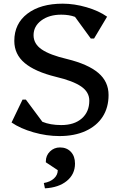

<svg xmlns="http://www.w3.org/2000/svg" viewBox="-20 -726 655 1047"><path d="M304 16Q234 16 162.5 -4.5Q91 -25 43 -58L103 -183H121L211 -62Q254 -44 314 -44Q385 -44 426 -80Q467 -116 467 -177Q467 -224 422.5 -254.5Q378 -285 285 -307Q171 -335 114.5 -382.5Q58 -430 58 -503Q58 -597 129.5 -651.5Q201 -706 322 -706Q385 -706 452 -686.5Q519 -667 564 -635L493 -516H475L389 -634Q357 -646 314 -646Q248 -646 205.5 -614.5Q163 -583 163 -534Q163 -487 207.5 -456.5Q252 -426 346 -404Q460 -376 516 -328.5Q572 -281 572 -208Q572 -139 539.5 -89Q507 -39 446.5 -11.5Q386 16 304 16ZM225 301 219 272Q254 266 274.5 247Q295 228 295 202L230 159V154Q230 122 252.5 100Q275 78 307 78Q344 78 366.5 102Q389 126 389 166Q389 224 344.5 260.5Q300 297 225 301Z"/></svg>

Font: Platypi
Style: Regular
Weight: 400
Designer: David Sargent
Foundry: Bolt Cutter Type
Version: Version 1.200; ttfautohint (v1.8.4.7-5d5b)